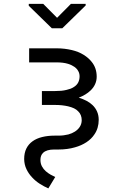

<svg xmlns="http://www.w3.org/2000/svg" viewBox="-20 -785 640 1020"><path d="M271.5 -301.3H202.6V-227.5H271.5Q291.5 -227.5 309.3 -225.6Q327.1 -223.6 341.8 -220.2Q359.9 -215.8 373.3 -209.5Q386.7 -203.1 395.5 -193.4Q404.8 -184.6 409.4 -172.6Q414.1 -160.6 414.1 -146.5Q414.1 -136.2 411.1 -126.7Q408.2 -117.2 402.3 -108.9Q393.1 -95.7 377.9 -85.9Q362.8 -76.2 343.3 -70.8Q331.5 -67.9 318.4 -66.2Q305.2 -64.5 291 -64.5H271Q234.4 -64.5 204.3 -57.1Q174.3 -49.8 153.3 -34.7Q131.8 -19.5 120.1 3.9Q108.4 27.3 108.4 60.1Q108.9 89.4 120.6 113.8Q132.3 138.2 150.9 157.7Q168.9 177.2 191.7 191.7Q214.4 206.1 236.8 215.8L273.4 155.3Q262.2 150.4 248.8 142.8Q235.4 135.3 223.1 124.5Q210.9 113.8 202.9 98.9Q194.8 84 194.8 64.5Q194.8 52.7 198.2 43.2Q201.7 33.7 209.5 26.4Q218.3 18.1 232.7 13.7Q247.1 9.3 267.6 9.3H291Q314.5 9.3 336.7 6.3Q358.9 3.4 378.4 -2.4Q412.1 -11.7 439 -29.3Q465.8 -46.9 481.4 -70.8Q492.7 -86.9 498.5 -106.4Q504.4 -126 504.4 -148.4Q504.4 -172.4 495.8 -192.1Q487.3 -211.9 471.2 -227.1Q458 -239.7 439.5 -249.5Q420.9 -259.3 398.4 -266.1Q417.5 -273.4 433.1 -283Q448.7 -292.5 460.4 -303.7Q476.6 -318.8 485.1 -337.6Q493.7 -356.4 493.7 -377.4Q493.7 -400.4 487.1 -420.2Q480.5 -439.9 467.3 -456.1Q450.7 -477.5 423.8 -494.1Q397 -510.7 361.8 -519Q343.3 -523.4 322.8 -525.9Q302.2 -528.3 281.2 -528.3H134.8V-453.6H281.2Q298.3 -453.6 313.7 -451.7Q329.1 -449.7 341.8 -445.8Q361.8 -439.5 375.5 -429.7Q389.2 -419.9 396 -406.7Q399.4 -400.9 401.1 -393.8Q402.8 -386.7 402.8 -379.4Q402.8 -361.3 395.3 -346.7Q387.7 -332 371.6 -322.3Q364.3 -317.4 354.7 -313.7Q345.2 -310.1 334 -307.6Q320.8 -304.2 305.2 -302.7Q289.6 -301.3 271.5 -301.3ZM283.2 -690.4 209.5 -764.6H132.8V-754.4L255.4 -634.8H311L435.1 -755.9V-764.6H356.9Z"/></svg>

Font: RobotoMono Nerd Font
Style: Regular
Weight: 400
Monospace: yes
Designer: Google
Version: Version 3.000;Nerd Fonts 3.2.1